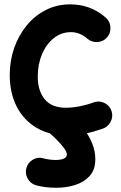

<svg xmlns="http://www.w3.org/2000/svg" viewBox="-20 -574 563 894"><path d="M479 -400.4Q461.9 -380.4 434.6 -378.4Q407.2 -376.5 387.2 -393.6Q352.1 -424.3 310.5 -424.3Q265.1 -424.3 230.2 -396.2Q195.3 -368.2 175.5 -321.3Q155.8 -274.4 155.8 -216.8Q155.8 -151.9 188 -112.1Q220.2 -72.3 287.1 -72.3Q317.4 -72.3 353.5 -79.6Q389.6 -86.9 419.4 -98.6Q444.8 -106 468.8 -93.3Q492.7 -80.6 500 -54.7Q507.3 -28.8 494.4 -5.4Q481.4 18.1 456.1 25.9Q412.6 41 374.5 49.1Q336.4 57.1 297.4 57.1Q211.4 57.1 150.6 21.2Q89.8 -14.6 57.6 -78.1Q25.4 -141.6 25.4 -224.6Q25.4 -291.5 46.1 -350.8Q66.9 -410.2 104.5 -455.8Q142.1 -501.5 193.6 -527.6Q245.1 -553.7 307.1 -553.7Q401.9 -553.7 472.2 -492.2Q492.2 -475.1 494.1 -447.8Q496.1 -420.4 479 -400.4ZM196.3 -49.8Q213.4 -70.3 240 -73.2Q266.6 -76.2 287.6 -59.1Q306.2 -43.9 329.3 -21Q352.5 2 374.3 31.5Q396 61 409.9 95.5Q423.8 129.9 423.8 167.5Q423.8 216.3 397.5 245.4Q371.1 274.4 329.6 287.4Q288.1 300.3 242.7 300.3Q189 300.3 147.5 288.6Q122.1 281.2 108.9 257.3Q95.7 233.4 103 208Q109.9 182.6 133.8 168.9Q157.7 155.3 183.1 163.6Q191.4 166 207.8 168.5Q224.1 170.9 238.8 170.9Q263.2 170.9 277.3 164.3Q291.5 157.7 291.5 145.5Q291.5 132.8 275.9 112.5Q260.3 92.3 240 72.5Q219.7 52.7 205.6 41.5Q185.1 24.4 182.4 -2.2Q179.7 -28.8 196.3 -49.8Z"/></svg>

Font: Mikhak-DS1-FD Bold
Style: Bold
Weight: 700
Designer: Amin Abedi
Version: Version 3.2